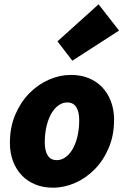

<svg xmlns="http://www.w3.org/2000/svg" viewBox="-20 -860 580 892"><path d="M316 -578 247 -668 438 -840 533 -718ZM226 12Q181 12 144 -3Q107 -18 81 -45.5Q55 -73 40.5 -111Q26 -149 26 -196Q26 -269 51 -327.5Q76 -386 116.5 -427Q157 -468 207.5 -490Q258 -512 310 -512Q355 -512 392 -497Q429 -482 455 -454.5Q481 -427 495.5 -388.5Q510 -350 510 -304Q510 -231 485 -172.5Q460 -114 419.5 -73Q379 -32 328.5 -10Q278 12 226 12ZM244 -116Q266 -116 285 -130Q304 -144 318 -168.5Q332 -193 340 -227Q348 -261 348 -302Q348 -340 334.5 -362Q321 -384 292 -384Q270 -384 251 -370Q232 -356 218 -331.5Q204 -307 196 -272.5Q188 -238 188 -198Q188 -160 201.5 -138Q215 -116 244 -116Z"/></svg>

Font: TypoPRO Source Sans Pro
Style: Italic
Weight: 900
Italic angle: -11°
Designer: Paul D. Hunt
Foundry: Adobe Systems Incorporated
Version: Version 1.075;PS 2.000;hotconv 1.0.86;makeotf.lib2.5.63406